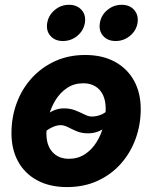

<svg xmlns="http://www.w3.org/2000/svg" viewBox="-20 -760 627 792"><path d="M256.3 11.7Q185.5 11.7 134 -15.9Q82.5 -43.5 54.9 -93.5Q27.3 -143.6 27.3 -210.9Q27.3 -276.4 48.8 -334.7Q70.3 -393.1 110.6 -437.5Q150.9 -481.9 206.8 -507.6Q262.7 -533.2 331.1 -533.2Q402.3 -533.2 453.6 -505.4Q504.9 -477.5 532.7 -427.5Q560.5 -377.4 560.5 -309.6Q560.5 -246.1 539.6 -188Q518.6 -129.9 478.8 -85Q439 -40 382.8 -14.2Q326.7 11.7 256.3 11.7ZM264.2 -105Q301.8 -105 330.3 -123.8Q358.9 -142.6 377.9 -173.1Q397 -203.6 406.5 -240Q416 -276.4 416 -311.5Q416 -344.7 404.8 -368.2Q393.6 -391.6 372.8 -404.1Q352.1 -416.5 323.7 -416.5Q286.1 -416.5 257.8 -397.9Q229.5 -379.4 210.2 -348.9Q190.9 -318.4 181.2 -281.7Q171.4 -245.1 171.4 -209.5Q171.4 -160.2 196.5 -132.6Q221.7 -105 264.2 -105ZM138.7 -191.4 104 -224.6Q132.3 -254.9 155.5 -274.4Q178.7 -293.9 199.7 -303.5Q220.7 -313 243.2 -313Q269.5 -313 290.5 -304.7Q311.5 -296.4 328.4 -287.8Q345.2 -279.3 359.4 -279.3Q380.4 -279.3 401.9 -289.1Q423.3 -298.8 444.8 -331.5L483.9 -301.8Q457 -269.5 434.3 -249.3Q411.6 -229 389.9 -219.5Q368.2 -210 343.8 -210Q316.9 -210 296.6 -218.5Q276.4 -227.1 260.5 -235.4Q244.6 -243.7 229.5 -243.7Q210.9 -243.7 188.2 -231.4Q165.5 -219.2 138.7 -191.4ZM457 -590.8Q423.8 -590.8 405.3 -612.1Q386.7 -633.3 392.1 -665.5Q397 -697.3 422.9 -718.8Q448.7 -740.2 481.9 -740.2Q515.1 -740.2 533.7 -718.8Q552.2 -697.3 547.4 -665.5Q542 -633.3 516.1 -612.1Q490.2 -590.8 457 -590.8ZM239.7 -590.8Q206.5 -590.8 188 -612.1Q169.4 -633.3 174.8 -665.5Q180.2 -697.3 205.8 -718.8Q231.4 -740.2 264.6 -740.2Q297.9 -740.2 316.7 -718.8Q335.4 -697.3 330.1 -665.5Q324.7 -633.3 298.8 -612.1Q272.9 -590.8 239.7 -590.8Z"/></svg>

Font: Inter 28pt
Style: Bold Italic
Weight: 700
Italic angle: -9.3988°
Designer: Rasmus Andersson
Foundry: rsms
Version: Version 4.001;git-66647c0bb